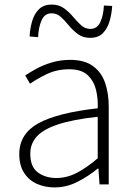

<svg xmlns="http://www.w3.org/2000/svg" viewBox="-20 -804 582 837"><path d="M218 13Q176 13 141 -2.5Q106 -18 85 -50.5Q64 -83 64 -132Q64 -220 146.5 -266Q229 -312 406 -332Q408 -374 398.5 -412.5Q389 -451 362 -476.5Q335 -502 282 -502Q227 -502 183 -480.5Q139 -459 111 -439L90 -475Q109 -488 138 -504Q167 -520 205 -531.5Q243 -543 286 -543Q349 -543 386 -515.5Q423 -488 438.5 -442Q454 -396 454 -340V0H414L409 -69H406Q366 -36 318 -11.5Q270 13 218 13ZM225 -28Q271 -28 314 -50Q357 -72 406 -114V-295Q297 -283 232.5 -261.5Q168 -240 140 -208.5Q112 -177 112 -134Q112 -76 145.5 -52Q179 -28 225 -28ZM373 -639Q342 -639 320 -655Q298 -671 280.5 -692.5Q263 -714 245.5 -730Q228 -746 205 -746Q175 -746 161.5 -716Q148 -686 146 -642L109 -645Q111 -680 120 -711.5Q129 -743 149.5 -763.5Q170 -784 206 -784Q237 -784 259 -768Q281 -752 298.5 -731Q316 -710 333.5 -694Q351 -678 374 -678Q404 -678 417.5 -708Q431 -738 433 -780L469 -778Q467 -744 458 -712.5Q449 -681 429 -660Q409 -639 373 -639Z"/></svg>

Font: Noto Sans JP ExtraLight
Style: Regular
Weight: 250
Designer: Ryoko NISHIZUKA  (kana, bopomofo & ideographs); Paul D. Hunt (Latin, Greek & Cyrillic); Sandoll Communications , Soo-you
Foundry: Adobe
Version: Version 2.004-H2;hotconv 1.0.118;makeotfexe 2.5.65603